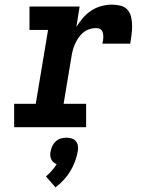

<svg xmlns="http://www.w3.org/2000/svg" viewBox="-20 -548 640 827"><path d="M41 0V-101H134L187 -419H107V-520H323L309 -432Q321 -452 337 -470.5Q353 -489 373.5 -502.5Q394 -516 417 -522Q440 -528 462 -528Q481 -528 499.5 -523.5Q518 -519 529.5 -505.5Q541 -492 545 -474Q549 -456 549 -436.5Q549 -417 546.5 -398Q544 -379 541 -360H421Q423 -367 424 -374.5Q425 -382 425 -389.5Q425 -397 423.5 -404.5Q422 -412 418 -417.5Q414 -423 407 -425Q400 -427 392 -427Q378 -427 363.5 -422Q349 -417 337 -406.5Q325 -396 316.5 -383Q308 -370 302 -356Q296 -342 292.5 -327.5Q289 -313 287 -299L254 -101H351V0ZM219 259 178 212Q191 201 203 187.5Q215 174 224 159Q216 156 210 150.5Q204 145 200.5 137.5Q197 130 196.5 121.5Q196 113 198 104Q200 92 205.5 80.5Q211 69 220.5 60.5Q230 52 242 48.5Q254 45 266 45Q278 45 289 48.5Q300 52 307 60.5Q314 69 315.5 80.5Q317 92 315 104Q311 126 303 147.5Q295 169 283 189Q271 209 254.5 227Q238 245 219 259Z"/></svg>

Font: Iosevka Etoile Oblique
Style: Bold
Weight: 700
Italic angle: -9°
Designer: Belleve Invis
Foundry: Belleve Invis
Version: Version 15.5.2; ttfautohint (v1.8.4)